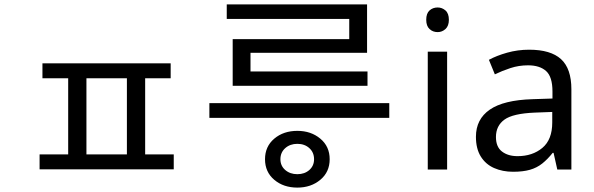

<svg xmlns="http://www.w3.org/2000/svg" viewBox="-20 -771 2699 873"><path d="M173 -483H756V-415H173ZM160 -69H770V-1H160ZM290 -429H373V-42H290ZM557 -429H640V-42H557Z M1332 82Q1269 82 1227 46.5Q1185 11 1185 -47Q1185 -105 1227 -140.5Q1269 -176 1332 -176Q1394 -176 1436.5 -140.5Q1479 -105 1479 -47Q1479 11 1436.5 46.5Q1394 82 1332 82ZM1332 21Q1365 21 1386.5 2Q1408 -17 1408 -47Q1408 -78 1386.5 -97.5Q1365 -117 1332 -117Q1299 -117 1277 -97.5Q1255 -78 1255 -47Q1255 -17 1277 2Q1299 21 1332 21ZM1750 -235H932V-302H1750ZM1651 -381H1038V-593H1568V-707H1649V-531H1119V-446H1651ZM1649 -685H1011V-751H1649Z M2013 -536V0H1925V-536ZM1970 -737Q1990 -737 2005.5 -723.5Q2021 -710 2021 -681Q2021 -653 2005.5 -639Q1990 -625 1970 -625Q1948 -625 1933 -639Q1918 -653 1918 -681Q1918 -710 1933 -723.5Q1948 -737 1970 -737Z M2386 -545Q2484 -545 2531 -502Q2578 -459 2578 -365V0H2514L2497 -76H2493Q2470 -47 2445.5 -27.5Q2421 -8 2389.5 1Q2358 10 2313 10Q2265 10 2226.5 -7Q2188 -24 2166 -59.5Q2144 -95 2144 -149Q2144 -229 2207 -272.5Q2270 -316 2401 -320L2492 -323V-355Q2492 -422 2463 -448Q2434 -474 2381 -474Q2339 -474 2301 -461.5Q2263 -449 2230 -433L2203 -499Q2238 -518 2286 -531.5Q2334 -545 2386 -545ZM2412 -259Q2312 -255 2273.5 -227Q2235 -199 2235 -148Q2235 -103 2262.5 -82Q2290 -61 2333 -61Q2401 -61 2446 -98.5Q2491 -136 2491 -214V-262Z"/></svg>

Font: lkorean15
Style: Book
Weight: 400
Designer: Jelle Bosma - Monotype Design Team
Foundry: Monotype Imaging Inc.
Version: Version 2.003